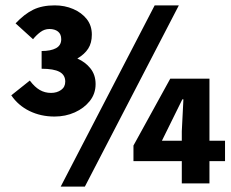

<svg xmlns="http://www.w3.org/2000/svg" viewBox="-20 -683 862 715"><path d="M183 -249Q132 -249 90 -269.5Q48 -290 22 -328L91 -383Q109 -359 128 -348Q147 -337 170 -337Q192 -337 207.5 -348Q223 -359 223 -379Q223 -404 201.5 -415.5Q180 -427 135 -427V-493Q169 -493 188.5 -503.5Q208 -514 208 -537Q208 -556 196 -565.5Q184 -575 164 -575Q146 -575 131 -564Q116 -553 103 -537L38 -596Q71 -631 104 -647Q137 -663 184 -663Q221 -663 252.5 -649.5Q284 -636 303 -612Q322 -588 322 -554Q322 -523 308.5 -502Q295 -481 268 -465Q298 -452 317 -428Q336 -404 336 -370Q336 -334 314.5 -307Q293 -280 258.5 -264.5Q224 -249 183 -249ZM206 12 556 -663H646L296 12ZM657 0V-194L663 -313H659L621 -236L583 -159H818V-83H477V-141L614 -390H760V0Z"/></svg>

Font: Source Sans 3 ExtraLight ExtraBold
Style: Regular
Weight: 800
Version: Version 3.052;hotconv 1.1.0;makeotfexe 2.6.0